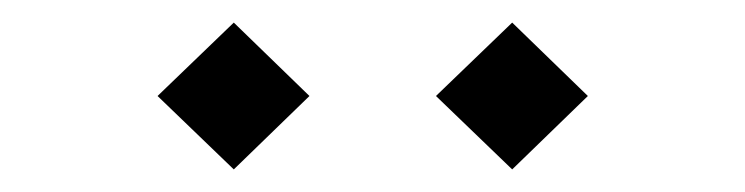

<svg xmlns="http://www.w3.org/2000/svg" viewBox="-20 -788 660 170"><path d="M187 -638 254 -703 187 -768 119.5 -703ZM366 -703 433.5 -638 500.5 -703 433.5 -768Z"/></svg>

Font: Monaspace Krypton ExtraLight
Style: Regular
Weight: 200
Designer: Riley Cran & the Lettermatic Team
Foundry: Lettermatic
Version: Version 1.101 (Monaspace Krypton)